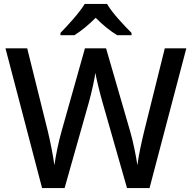

<svg xmlns="http://www.w3.org/2000/svg" viewBox="-20 -961 981 981"><path d="M527 -941H413C386 -896 326 -831 289 -793V-781H360C395 -803 433 -834 469 -870C504 -834 544 -802 579 -781H652V-793C615 -830 552 -896 527 -941ZM932 -714H822L717 -292C703 -234 688 -166 682 -117C675 -163 661 -236 645 -290L522 -714H414L295 -292C280 -240 265 -168 258 -117C251 -166 238 -234 224 -292L119 -714H8L195 0H310L434 -438C449 -491 465 -566 467 -589C471 -566 489 -489 503 -441L629 0H744Z"/></svg>

Font: Noto Sans Bengali UI Medium
Style: Regular
Weight: 500
Designer: Jelle Bosma - Monotype Design Team
Foundry: Monotype Imaging Inc.
Version: Version 2.003